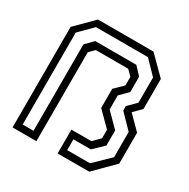

<svg xmlns="http://www.w3.org/2000/svg" viewBox="-159 -844 970 987"><g transform="rotate(30 326.5 -350.0)"><path d="M42.5 0V-597L145.5 -700H475L578 -597V-418.5L533.5 -374L610.5 -296.5V-113L497.5 0H310V-141.5H428.5L469 -182V-232.5L387 -314.5V-428L437 -477.5V-528L406.5 -558.5H214.5L184 -528V0ZM80 -39H144.5V-552L188.5 -597H432.5L475.5 -551.5V-460L428.5 -413V-329.5L507 -250.5V-161L447.5 -103.5H344V-39.5H479.5L571 -128.5V-278.5L492 -359.5V-386.5L539.5 -434V-583.5L464.5 -661H156L80 -584.5Z"/></g></svg>

Font: Tourney Thin
Style: Regular
Weight: 400
Version: Version 1.015